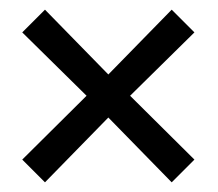

<svg xmlns="http://www.w3.org/2000/svg" viewBox="-20 -521 451 397"><path d="M204 -278 335 -144 382 -191 249 -323 382 -454 335 -501 204 -367 73 -501 26 -454 159 -323 26 -191 73 -144Z"/></svg>

Font: Noto Sans Gurmukhi UI ExtraCondensed
Style: Regular
Weight: 400
Width: 2
Designer: Jelle Bosma - Monotype Design Team
Foundry: Monotype Imaging Inc.
Version: Version 2.004